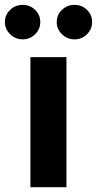

<svg xmlns="http://www.w3.org/2000/svg" viewBox="-67 -785 406 805"><path d="M60.4 0V-545.5H211.6V0ZM28.1 -620Q-2.5 -620 -24.5 -641.5Q-46.5 -663 -46.5 -692.5Q-46.5 -722.7 -24.5 -743.6Q-2.5 -764.6 28.1 -764.6Q58.9 -764.6 80.4 -743.6Q101.9 -722.7 101.9 -692.5Q101.9 -663 80.4 -641.5Q58.9 -620 28.1 -620ZM245.4 -620Q214.8 -620 192.8 -641.5Q170.8 -663 170.8 -692.5Q170.8 -722.7 192.8 -743.6Q214.8 -764.6 245.4 -764.6Q276.3 -764.6 297.8 -743.6Q319.2 -722.7 319.2 -692.5Q319.2 -663 297.8 -641.5Q276.3 -620 245.4 -620Z"/></svg>

Font: InterMG
Style: Bold
Weight: 700
Designer: Rasmus Andersson
Foundry: rsms
Version: Version 3.019;December 26, 2023;FontCreator 15.0.0.2955 64-b